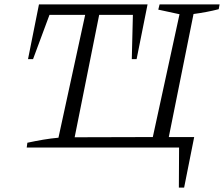

<svg xmlns="http://www.w3.org/2000/svg" viewBox="-20 -674 1023 877"><path d="M797 183 798 0H102L105 -22Q142 -30 177.5 -36Q213 -42 247 -45L369 -606H206L131 -404H108L158 -654H654L604 -404H582L587 -606H433L321 -47L678 -48L800 -609L703 -630L709 -654H983L979 -632Q952 -625 923 -619.5Q894 -614 864 -610L751 -48H867L821 183Z"/></svg>

Font: Piazzolla 8pt ExtraLight
Style: Italic
Weight: 250
Italic angle: -11.3°
Designer: Juan Pablo del Peral
Foundry: Huerta Tipografica
Version: Version 2.001